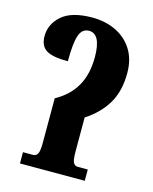

<svg xmlns="http://www.w3.org/2000/svg" viewBox="-110 -799 695 873"><g transform="rotate(15 237.0 -363.0)"><path d="M69 -53H116Q131 -53 138 -66Q145 -79 145 -118V-327Q210 -363 241.5 -419Q273 -475 273 -554Q273 -664 217 -664Q184 -664 171.5 -627Q159 -590 159 -505Q86 -505 56.5 -524Q27 -543 27 -589Q27 -645 73 -685.5Q119 -726 217 -726Q277 -726 326.5 -702.5Q376 -679 405 -633.5Q434 -588 434 -523Q434 -438 399.5 -379.5Q365 -321 299 -278V-118Q299 -78 306 -65.5Q313 -53 328 -53H374V0H69Z"/></g></svg>

Font: Noto Serif CondExtraBold
Style: Regular
Weight: 800
Width: 3
Designer: Monotype Design Team
Foundry: Monotype Imaging Inc.
Version: Version 1.001